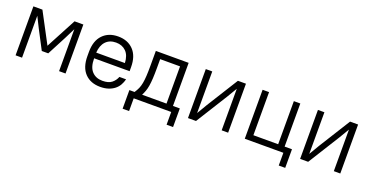

<svg xmlns="http://www.w3.org/2000/svg" viewBox="-29 -1109 3544 1842"><g transform="rotate(20 1742.5 -188.5)"><path d="M205 -320 151 -428V0H85V-500H177L341 -191L505 -500H595V0H529V-428L475 -320L373 -125H307Z M950 7Q851 7 793 -53.5Q735 -114 735 -228V-272Q735 -385 793.5 -446Q852 -507 950 -507Q1048 -507 1106.5 -446Q1165 -385 1165 -272V-231H803V-228Q803 -141 843 -98Q883 -55 950 -55Q1012 -55 1044.5 -81Q1077 -107 1092 -146H1160Q1152 -114 1136 -86Q1120 -58 1094 -37.5Q1068 -17 1032 -5Q996 7 950 7ZM950 -445Q885 -445 846.5 -404.5Q808 -364 803 -289H1096Q1092 -367 1052.5 -406Q1013 -445 950 -445Z M1674 0H1291V130H1225V-60H1278Q1296 -87 1307 -112Q1318 -137 1324 -169.5Q1330 -202 1332.5 -245Q1335 -288 1335 -350V-500H1670V-60H1740V130H1674ZM1401 -350Q1401 -288 1398.5 -243.5Q1396 -199 1390.5 -166Q1385 -133 1376 -108.5Q1367 -84 1355 -60H1604V-440H1401Z M2189 -424 2127 -320 1927 0H1845V-500H1911V-75L1973 -180L2173 -500H2255V0H2189Z M2425 -500H2491V-60H2744V-500H2810V-60H2885V130H2819V0H2425Z M3334 -424 3272 -320 3072 0H2990V-500H3056V-75L3118 -180L3318 -500H3400V0H3334Z"/></g></svg>

Font: Retni Sans
Style: Regular
Weight: 400
Designer: Vitaly Kuzmin
Foundry: ParaType Ltd.
Version: Version 1.00;March 2, 2019;FontCreator 11.5.0.2425 64-bit; t